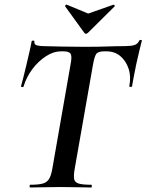

<svg xmlns="http://www.w3.org/2000/svg" viewBox="-20 -829 647 849"><path d="M113 0Q111 0 111 -6Q111 -12 113 -12Q149 -12 168 -17Q187 -22 196.5 -37Q206 -52 211 -81L292 -544Q299 -579 292.5 -590.5Q286 -602 261 -602H249Q217 -602 183.5 -580.5Q150 -559 123.5 -524Q97 -489 84 -446Q83 -443 77.5 -444Q72 -445 73 -448Q77 -462 83.5 -487.5Q90 -513 97 -543Q104 -573 110.5 -601Q117 -629 120 -647Q122 -650 127.5 -649.5Q133 -649 132 -646Q130 -631 145 -628Q160 -625 171 -625Q208 -624 257.5 -623Q307 -622 354 -622Q414 -622 455 -623.5Q496 -625 530 -625Q558 -625 573.5 -629.5Q589 -634 596 -650Q598 -653 603 -652.5Q608 -652 607 -648Q603 -632 596 -604Q589 -576 582.5 -545Q576 -514 571 -487.5Q566 -461 564 -448Q563 -444 557 -444.5Q551 -445 552 -449Q560 -491 548.5 -525.5Q537 -560 512 -581Q487 -602 451 -602H440Q413 -602 405 -589.5Q397 -577 391 -542L310 -81Q305 -52 308 -37Q311 -22 329 -17Q347 -12 384 -12Q386 -12 386 -6Q386 0 384 0Q356 0 322.5 -1Q289 -2 248 -2Q211 -2 176 -1Q141 0 113 0ZM352 -685 268 -801Q267 -803 270 -806.5Q273 -810 276 -808L370 -769L481 -808Q483 -809 486 -806Q489 -803 487 -801L370 -685Q359 -674 352 -685Z"/></svg>

Font: Cormorant Light
Style: Bold Italic
Weight: 700
Italic angle: -10°
Version: Version 4.000